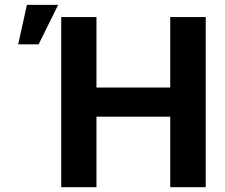

<svg xmlns="http://www.w3.org/2000/svg" viewBox="-20 -778 935 798"><path d="M234.4 -707H380.9V-414.1H687.5V-707H835V0H687.5V-293H380.9V0H234.4ZM91.8 -757.8H221.7L140.6 -593.8H55.7Z"/></svg>

Font: Pretendard GOV
Style: Bold
Weight: 700
Designer: Base glyphs from Inter by Rasmus Andersson; Hangeul glyphs from Noto Sans CJK(Source Han Sans) by Jang Soo-young and Kan
Foundry: Kil Hyung-jin
Version: Version 1.309